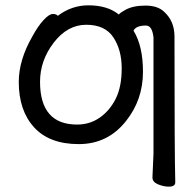

<svg xmlns="http://www.w3.org/2000/svg" viewBox="-20 -512 723 714"><path d="M266.6 -48.8Q314 -48.8 350.8 -74.5Q387.7 -100.1 410.2 -144.5Q432.6 -189 432.6 -257.8Q432.6 -326.2 401.6 -373Q370.6 -419.9 300.8 -419.9Q231 -419.9 179.9 -353.5Q128.9 -287.1 128.9 -208Q128.9 -48.8 266.6 -48.8ZM607.9 182.1Q588.9 182.1 567.9 173.6Q546.9 165 546.9 147.9L550.8 59.1V-373Q545.9 -417 522.9 -417Q485.8 -417 476.6 -397.9Q511.7 -340.8 511.7 -245.1Q511.7 -141.1 448.7 -62Q380.9 23.9 272.9 23.9Q163.6 23.9 106.7 -38.6Q49.8 -101.1 49.8 -207Q49.8 -289.1 100.6 -377Q120.6 -414.1 141.6 -437Q162.6 -460 176.8 -460Q189.9 -460 194.8 -453.1Q246.6 -492.2 308.6 -492.2Q379.9 -492.2 421.9 -458Q425.8 -463.9 445.8 -475.1Q474.6 -491.2 520.8 -491.2Q566.9 -491.2 590.8 -467.8Q628.9 -433.1 628.9 -376V-368.2Q628.9 60.1 631.8 166Q631.8 182.1 607.9 182.1Z"/></svg>

Font: LXGW WenKai GB Screen
Style: Regular
Weight: 400
Designer: LXGW / Fontworks Inc.
Foundry: LXGW / Fontworks Inc.
Version: Version 1.321;February 19, 2024;FontCreator 14.0.0.2901 64-b